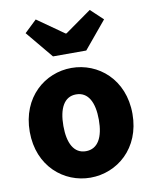

<svg xmlns="http://www.w3.org/2000/svg" viewBox="-95 -944 828 1029"><g transform="rotate(-10 318.5 -429.0)"><path d="M314 14C459 14 594 -96 594 -284C594 -473 459 -583 314 -583C170 -583 35 -473 35 -284C35 -96 170 14 314 14ZM314 -130C249 -130 218 -190 218 -284C218 -379 249 -439 314 -439C380 -439 411 -379 411 -284C411 -190 380 -130 314 -130ZM228 -661H409L532 -809L465 -872L321 -770H316L171 -872L105 -809Z"/></g></svg>

Font: Noto Sans CJK Black
Style: Bold
Weight: 900
Designer: Ryoko NISHIZUKA (kana & ideographs); Paul D. Hunt (Latin, Greek & Cyrillic); Wenlong ZHANG (bopomofo); Sandoll Communica
Foundry: Adobe Systems Incorporated
Version: Version 1.000;PS 1;hotconv 1.0.78;makeotf.lib2.5.61930